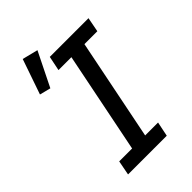

<svg xmlns="http://www.w3.org/2000/svg" viewBox="-233 -878 968 968"><g transform="rotate(-45 251.0 -393.5)"><path d="M86 0 101 -78H193L302 -620H210L226 -698H502L487 -620H395L286 -78H378L362 0ZM116 -584 57 -599 122 -787 206 -766Z"/></g></svg>

Font: IBM Plex Sans Text
Style: Italic
Weight: 450
Italic angle: -11°
Designer: Mike Abbink, Paul van der Laan, Pieter van Rosmalen
Foundry: Bold Monday
Version: Version 3.005